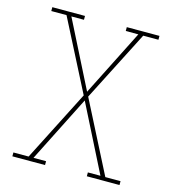

<svg xmlns="http://www.w3.org/2000/svg" viewBox="-109 -825 819 914"><g transform="rotate(15 300.0 -367.5)"><path d="M197 0H36V-19H111L289 -368L111 -716H36V-735H197V-716H135L300 -389L465 -716H403V-735H564V-716H489L311 -368L489 -19H564V0H403V-19H465L300 -346L135 -19H197Z"/></g></svg>

Font: Iosevka HT Thin Extended
Style: Regular
Weight: 100
Width: 7
Monospace: yes
Designer: Belleve Invis
Foundry: Belleve Invis
Version: Version 32.3.0; ttfautohint (v1.8.4)